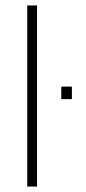

<svg xmlns="http://www.w3.org/2000/svg" viewBox="-20 -685 314 705"><path d="M116 -665V0H80V-665ZM244 -321H205V-367H244Z"/></svg>

Font: Blinker ExtraLight
Style: Regular
Weight: 200
Designer: Juergen Huber
Foundry: supertype
Version: Version 1.017;hotconv 1.0.117;makeotfexe 2.5.65602